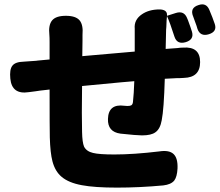

<svg xmlns="http://www.w3.org/2000/svg" viewBox="-20 -806 1001 875"><path d="M513 49Q411 49 353 38Q293 27 261 0Q231 -25 219 -71Q209 -109 207 -180Q206 -222 206 -398L162 -393Q156 -392 142 -390Q122 -388 111 -386Q34 -374 27 -448Q23 -489 36 -506Q49 -524 88 -525Q105 -526 145 -529Q150 -530 152 -530L206 -535V-613Q206 -636 205 -647Q200 -692 217.5 -713Q235 -734 280 -734Q325 -734 342.5 -713.5Q360 -693 356 -647Q356 -634 356 -621Q356 -579 355 -550Q358 -550 365 -551Q518 -565 594 -571V-665Q594 -670 594 -675Q590 -716 627 -741Q659 -763 707 -763Q722 -763 732 -757Q742 -750 741 -737Q741 -736 741 -734L782 -747Q818 -758 832 -725Q834 -721 837 -713Q850 -678 855 -661Q865 -626 827 -614Q787 -602 775 -639Q756 -699 741 -733Q739 -718 738 -683Q737 -675 737 -671L735 -583L789 -587Q793 -588 801 -588.5Q809 -589 814 -589Q892 -595 892 -523Q892 -453 818 -451Q811 -451 800 -450Q792 -450 788 -450Q757 -448 731 -447Q727 -308 717 -258Q710 -218 688 -203Q669 -189 627 -189Q603 -189 529 -197Q470 -205 472 -264Q474 -334 547 -324Q552 -323 560 -323Q573 -323 578 -326Q585 -330 586 -342Q590 -377 592 -436Q573 -434 533 -431Q411 -420 354 -414Q352 -276 354 -205Q355 -157 363 -138Q374 -116 404 -109Q432 -102 501 -102Q589 -102 706 -116Q751 -123 771 -104Q791 -85 789 -38Q787 0 774 17Q759 35 724 39Q616 49 513 49ZM880 -674Q879 -679 875.5 -689Q872 -699 870 -704Q867 -713 861 -729Q843 -770 885 -783Q920 -795 934 -761Q949 -726 959 -696Q970 -662 932 -650Q893 -638 880 -674Z"/></svg>

Font: GenSenRounded TW H
Style: Regular
Weight: 900
Version: Version 1.501;PS 1;hotconv 16.6.51;makeotf.lib2.5.65220